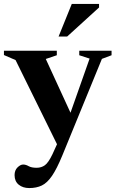

<svg xmlns="http://www.w3.org/2000/svg" viewBox="-25 -690 588 975"><path d="M123.5 265Q91 265 70 247.8Q49 230.5 49 199.5Q49 174.5 64 160Q79 145.5 92.5 145.5Q106 145.5 120.5 153.8Q135 162 161 162Q185 162 203 149Q221 136 241.5 93L264.5 42.5L54 -385L-5 -410.5V-432.5H263.5V-409.5L207.5 -390.5L333 -117.5L430 -392.5L377.5 -409.5V-432.5H541.5V-409.5L492.5 -391L291.5 99.5Q263.5 167.5 239 203.2Q214.5 239 187.2 252Q160 265 123.5 265ZM272.5 -504.5 339.5 -670H478V-652L316 -504.5Z"/></svg>

Font: Newsreader 16pt
Style: Bold
Weight: 700
Designer: Hugues Gentile
Foundry: Production Type
Version: Version 1.003; ttfautohint (v1.8.3)